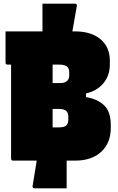

<svg xmlns="http://www.w3.org/2000/svg" viewBox="-20 -870 640 1040"><path d="M157 135Q161 110 167 73Q173 36 179 0H51Q40 0 40 -11V-520H21Q10 -520 10 -531V-700H210V-850H386Q399 -850 396 -837Q391 -807 384.5 -771Q378 -735 372 -700H385Q474 -700 524.5 -657.5Q575 -615 575 -541V-521Q575 -461 540 -419Q505 -377 446 -364V-344Q508 -334 544 -299.5Q580 -265 580 -194V-176Q580 -96 528.5 -48Q477 0 387 0H341V150H167Q154 150 157 135ZM303 -520H265V-420H307Q329 -420 342 -430.5Q355 -441 355 -461V-477Q355 -497 345 -508Q339 -513 329 -516.5Q319 -520 303 -520ZM265 -180H299Q328 -180 339 -190.5Q350 -201 350 -222V-239Q350 -259 338.5 -269.5Q327 -280 297 -280H265Z"/></svg>

Font: Recursive Mn Lnr St XBk
Style: Regular
Weight: 1000
Monospace: yes
Version: Version 1.079;hotconv 1.0.112;makeotfexe 2.5.65598; ttfautoh